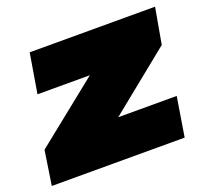

<svg xmlns="http://www.w3.org/2000/svg" viewBox="-102 -672 859 793"><g transform="rotate(-20 327.5 -275.0)"><path d="M-2 0 21 -151 302 -376H72L101 -550H652L624 -392L353 -173H610L582 0Z"/></g></svg>

Font: Georama Extended Black
Style: Italic
Weight: 900
Width: 7
Italic angle: -9°
Designer: Jean-Baptiste Levee
Foundry: Production Type
Version: Version 1.000